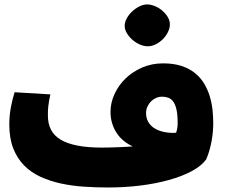

<svg xmlns="http://www.w3.org/2000/svg" viewBox="-20 -832 1039 867"><path d="M747.1 -721.7Q747.1 -705.1 738.5 -687.5Q730 -669.9 716.1 -655.8Q702.1 -641.6 684.1 -632.3Q666 -623 647 -623Q629.4 -623 610.8 -631.3Q592.3 -639.6 577.4 -652.8Q562.5 -666 552.7 -682.4Q543 -698.7 543 -714.8Q543 -732.4 552.7 -749.8Q562.5 -767.1 577.6 -781Q592.8 -794.9 610.4 -803.5Q627.9 -812 644 -812Q661.1 -812 679.4 -804.4Q697.8 -796.9 712.6 -784.2Q727.5 -771.5 737.3 -755.4Q747.1 -739.3 747.1 -721.7ZM441.9 -165.5Q455.6 -165.5 474.6 -166Q493.7 -166.5 513.2 -167.2Q532.7 -168 550.5 -168.9Q568.4 -169.9 579.6 -170.9Q557.6 -180.7 539.1 -195.8Q520.5 -210.9 507.3 -230.7Q494.1 -250.5 486.6 -274.7Q479 -298.8 479 -326.7Q479 -367.7 497.1 -407.2Q515.1 -446.8 546.9 -477.5Q578.6 -508.3 622.1 -527.1Q665.5 -545.9 716.3 -545.9Q764.2 -545.9 799.6 -534.2Q835 -522.5 860.1 -502.2Q885.3 -481.9 901.4 -455.3Q917.5 -428.7 926.8 -398.7Q936 -368.7 939.5 -337.2Q942.9 -305.7 942.9 -276.4Q942.9 -258.3 941.2 -237.5Q939.5 -216.8 935.5 -195.3Q931.6 -173.8 925.5 -152.6Q919.4 -131.3 911.1 -112.3Q889.6 -82.5 845.7 -59.1Q801.8 -35.6 742.9 -19.3Q684.1 -2.9 613.8 5.9Q543.5 14.6 468.8 14.6Q413.6 14.6 359.1 11Q304.7 7.3 255.1 -3.4Q205.6 -14.2 162.8 -33.7Q120.1 -53.2 88.9 -85Q57.6 -116.7 39.8 -162.1Q22 -207.5 22 -270Q22 -309.1 28.8 -345.7Q35.6 -382.3 45.9 -415.5L207.5 -405.8Q203.6 -388.7 201.4 -375.7Q199.2 -362.8 198 -351.8Q196.8 -340.8 196.5 -331.1Q196.3 -321.3 196.3 -310.1Q196.3 -273.9 210 -246.8Q223.6 -219.7 253.4 -201.7Q283.2 -183.6 329.6 -174.6Q376 -165.5 441.9 -165.5ZM710 -395.5Q697.8 -395.5 685.3 -390.1Q672.9 -384.8 662.6 -374.8Q652.3 -364.7 646 -351.3Q639.6 -337.9 639.6 -321.8Q639.6 -298.8 649.2 -282Q658.7 -265.1 675.3 -254.2Q691.9 -243.2 714.4 -237.5Q736.8 -231.9 762.2 -231.9Q766.6 -231.9 768.6 -231.9Q770.5 -231.9 775.4 -232.9Q778.8 -243.2 780.5 -253.2Q782.2 -263.2 782.2 -275.9Q782.2 -314 776.9 -337.6Q771.5 -361.3 761.7 -374Q752 -386.7 738.8 -391.1Q725.6 -395.5 710 -395.5Z"/></svg>

Font: DimaFred
Style: Bold
Weight: 800
Designer: R.Balvardi
Foundry: R.Balvardi (r.balvardi@gmail.com)
Version: Version 1.00;August 2, 2018;FontCreator 11.5.0.2427 64-bit